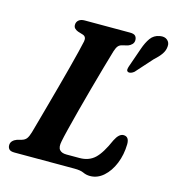

<svg xmlns="http://www.w3.org/2000/svg" viewBox="-109 -814 841 922"><g transform="rotate(15 311.0 -353.5)"><path d="M341 0H43.5Q23 0 15.8 -8.2Q8.5 -16.5 9 -29Q9.5 -41 17.5 -49.2Q25.5 -57.5 38 -62L61.5 -68.5Q76.5 -73 84.2 -83.2Q92 -93.5 98.5 -115.5Q104.5 -137 115.2 -175.5Q126 -214 139.2 -262.5Q152.5 -311 166.5 -362.5Q180.5 -414 193 -461.8Q205.5 -509.5 214.5 -546.2Q223.5 -583 227.5 -602Q232 -625.5 213.5 -632L187.5 -640Q177 -644 170.8 -650.5Q164.5 -657 164.5 -667.5Q164.5 -682 175 -691Q185.5 -700 204.5 -700H429.5Q449.5 -700 456.8 -692Q464 -684 464 -671.5Q464 -659 455.8 -650.5Q447.5 -642 436.5 -638L408 -631Q396 -628 389 -619.5Q382 -611 376 -592Q365.5 -557 350.5 -504Q335.5 -451 319 -391Q302.5 -331 287.5 -274Q272.5 -217 261.8 -173.5Q251 -130 247.5 -111Q241 -80.5 251.8 -68Q262.5 -55.5 286 -55.5H351.5Q397.5 -55.5 427 -83Q456.5 -110.5 486.5 -179.5Q505 -216.5 527.5 -216.5Q555.5 -216.5 555.5 -179Q554.5 -126 536.5 -82Q518.5 -38 488.5 -11.5Q458.5 15 422 15Q403 15 387.2 7.5Q371.5 0 341 0ZM500 -638Q511.5 -671.5 527.5 -693.8Q543.5 -716 572 -721Q596 -725.5 609.8 -713.5Q623.5 -701.5 621.5 -682.5Q620.5 -662.5 608 -644.2Q595.5 -626 571.5 -604.5L499.5 -524Q492.5 -518 484 -515Q475.5 -512 469 -515Q462.5 -518.5 463 -526Q463.5 -533.5 466.5 -542Z"/></g></svg>

Font: Fraunces 9pt S050 SemiBold
Style: Italic
Weight: 600
Italic angle: -16°
Version: Version 1.000; ttfautohint (v1.8.3)